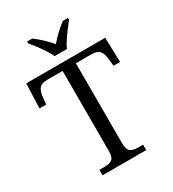

<svg xmlns="http://www.w3.org/2000/svg" viewBox="-219 -1048 1046 1164"><g transform="rotate(-30 303.5 -465.5)"><path d="M149 0V-38H187Q219 -38 237.5 -50.5Q256 -63 256 -110V-669H149Q106 -669 91 -648Q76 -627 73 -592L68 -542H21L27 -714H580L585 -542H539L534 -592Q531 -627 515.5 -648Q500 -669 457 -669H349V-113Q349 -64 367.5 -51Q386 -38 418 -38H455V0ZM259 -771Q249 -794 231.5 -820.5Q214 -847 194.5 -873Q175 -899 159 -918V-931H195Q255 -886 302 -830Q348 -885 409 -931H445V-918Q430 -899 410 -873Q390 -847 372.5 -820.5Q355 -794 345 -771Z"/></g></svg>

Font: Noto Serif Hentaigana
Style: Regular
Weight: 400
Designer: Kazuhiro Yamada
Foundry: nipponia
Version: Version 1.000; ttfautohint (v1.8.4.7-5d5b)